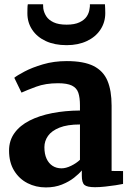

<svg xmlns="http://www.w3.org/2000/svg" viewBox="-20 -848 606 880"><path d="M190 11Q144.5 11 106.2 -8.5Q68 -28 44.8 -65.8Q21.5 -103.5 21.5 -158Q21.5 -204 46.5 -238.5Q71.5 -273 115.8 -295.5Q160 -318 219 -329.5Q278 -341 346.5 -341.5V-364.5Q346.5 -400.5 339 -422.8Q331.5 -445 309.5 -455.8Q287.5 -466.5 246 -466.5Q188.5 -466.5 145.5 -450.5Q102.5 -434.5 78.5 -423.5L45.5 -491.5Q58 -502 92.5 -520.2Q127 -538.5 177 -553.2Q227 -568 286 -568Q364 -568 408.8 -545.5Q453.5 -523 472.5 -478Q491.5 -433 491.5 -364V-64.5L544 -64V-5Q532.5 -2.5 510 1Q487.5 4.5 462 7.2Q436.5 10 415.5 10Q379 10 367 -0.5Q355 -11 355 -42.5V-67Q342.5 -51.5 319.2 -33.2Q296 -15 263.5 -2Q231 11 190 11ZM262 -76.5Q282 -76.5 305.8 -88Q329.5 -99.5 346.5 -115.5V-277.5Q288.5 -277.5 252.5 -263Q216.5 -248.5 200 -225Q183.5 -201.5 183.5 -173.5Q183.5 -142 193.5 -120.5Q203.5 -99 221 -87.8Q238.5 -76.5 262 -76.5ZM285.5 -641Q230 -641 189.8 -659.8Q149.5 -678.5 127.5 -711.8Q105.5 -745 105.5 -787Q105.5 -797 105.8 -809.2Q106 -821.5 107.5 -828.5H177.5Q177.5 -824 177.8 -819Q178 -814 178.5 -808.5Q181.5 -790 192.2 -773.2Q203 -756.5 225.5 -745.8Q248 -735 285.5 -735Q322 -735 344.5 -745.8Q367 -756.5 377.8 -773Q388.5 -789.5 390.5 -808.5Q391.5 -814 392 -819Q392.5 -824 392 -828.5H461Q461.5 -821.5 462 -809.5Q462.5 -797.5 462.5 -788Q462.5 -745.5 440.2 -712Q418 -678.5 378 -659.8Q338 -641 285.5 -641Z"/></svg>

Font: Merriweather 20pt ExtraBold
Style: Regular
Weight: 800
Version: Version 2.100